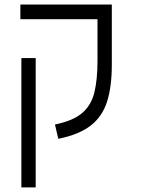

<svg xmlns="http://www.w3.org/2000/svg" viewBox="-20 -606 626 851"><path d="M412.1 -585.9H475.6V-318.4Q475.6 -222.2 454.6 -155.8Q433.6 -89.4 381.8 -49.3Q330.1 -9.3 238.3 9.3L223.6 -54.2Q303.2 -70.3 343.8 -104.7Q384.3 -139.2 398.2 -196Q412.1 -252.9 412.1 -335.9V-521H70.3V-585.9ZM138.2 224.6H74.7V-348.6H138.2Z"/></svg>

Font: Cascadia Mono PL Light
Style: Regular
Weight: 300
Monospace: yes
Designer: Aaron Bell
Foundry: Saja Typeworks
Version: Version 2404.023; ttfautohint (v1.8.4)